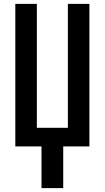

<svg xmlns="http://www.w3.org/2000/svg" viewBox="-20 -755 540 990"><path d="M194 215V0H59V-735H170V-96H330V-735H441V0H306V215Z"/></svg>

Font: Iosevka Custom
Style: Bold
Weight: 700
Monospace: yes
Designer: Belleve Invis
Foundry: Belleve Invis
Version: Version 30.3.3; ttfautohint (v1.8.3)